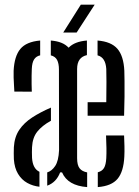

<svg xmlns="http://www.w3.org/2000/svg" viewBox="-20 -776 580 803"><path d="M40 -393Q39.5 -405 38.5 -420.2Q37.5 -435.5 37 -451.2Q36.5 -467 37 -480Q40 -541 65 -571.2Q90 -601.5 148 -606.5V-544.5Q131.5 -541 122.8 -527.8Q114 -514.5 113 -487.5Q112.5 -476.5 112.2 -459.2Q112 -442 112.2 -424.2Q112.5 -406.5 113 -392.5ZM344.5 6.5Q263.5 0.5 239.5 -55H231.5Q223.5 -34 209.8 -20Q196 -6 177.5 0.5V-55Q196.5 -60.5 210.8 -81.8Q225 -103 227 -148L226.5 -485Q226.5 -510.5 218.8 -525.2Q211 -540 192.5 -544.5V-606.5Q218 -604.5 236.2 -597.2Q254.5 -590 267 -576.5Q292 -602.5 343.5 -606.5V-545.5Q302.5 -536.5 302.5 -487.5V-114.5Q302.5 -85.5 312.8 -72.2Q323 -59 344.5 -55ZM346.5 -292V-348.5H424.5Q425.5 -397.5 425.2 -433.5Q425 -469.5 424.5 -487.5Q421.5 -536 388 -544.5V-606.5Q445 -602 471 -572Q497 -542 500 -480Q500.5 -465 500.8 -437.2Q501 -409.5 500.8 -372.5Q500.5 -335.5 499 -292ZM145 5Q117.5 2 94 -11Q70.5 -24 55.5 -48.8Q40.5 -73.5 38 -110Q37.5 -122.5 37.5 -135.5Q37.5 -148.5 38 -160.5Q40.5 -203 60.5 -232.8Q80.5 -262.5 114.8 -284.8Q149 -307 193 -326V-271Q156 -250.5 136 -225.5Q116 -200.5 114 -160.5Q113.5 -152 113.5 -140Q113.5 -128 114 -115.5Q117 -70.5 145 -57.5ZM389 6.5V-55.5Q407 -60 415 -73.5Q423 -87 424.5 -114.5Q425.5 -132.5 425.2 -156.2Q425 -180 423.5 -209.5H499Q500 -189 500.5 -165Q501 -141 500 -121.5Q497 -58.5 471.8 -28.2Q446.5 2 389 6.5ZM244.5 -640 318 -756.5H376L300.5 -640Z"/></svg>

Font: Big Shoulders Stencil Display Thin Medium
Style: Regular
Weight: 500
Version: Version 2.001